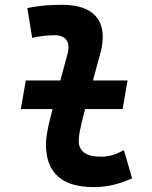

<svg xmlns="http://www.w3.org/2000/svg" viewBox="-20 -762 626 792"><path d="M65.9 -312H196.8L193.8 -300.3C173.8 -226.1 169.4 -188 169.4 -167.5C169.4 -48.8 235.8 9.8 366.2 9.8C431.2 9.8 479 -6.3 524.9 -26.4L491.2 -142.6C453.6 -123 430.7 -115.7 395 -115.7C335.4 -115.7 304.2 -138.2 304.7 -182.1C304.7 -197.3 309.1 -230.5 328.1 -300.3L331.5 -312H485.8L506.3 -430.2H363.3L393.6 -540.5C429.7 -672.4 369.6 -742.2 237.3 -742.2C189 -742.2 140.6 -739.3 92.8 -728.5L112.8 -605.5C144 -613.3 175.8 -616.7 207 -616.7C250 -616.7 272 -589.8 258.8 -540.5L229 -430.2H86.4Z"/></svg>

Font: Cascadia Code
Style: Bold Italic
Weight: 700
Italic angle: -10°
Monospace: yes
Designer: Aaron Bell
Foundry: Saja Typeworks
Version: Version 2404.023